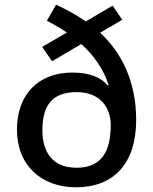

<svg xmlns="http://www.w3.org/2000/svg" viewBox="-20 -785 649 815"><path d="M218 -765 179 -697C208 -682 237 -665 264 -647L159 -586L201 -525L325 -598C377 -551 419 -493 441 -424L437 -422C407 -459 356 -477 287 -477C145 -477 52 -386 52 -235C52 -82 156 10 303 10C460 10 558 -88 558 -276C558 -437 498 -560 405 -646L499 -701L458 -761L344 -694C306 -721 262 -745 218 -765ZM305 -394C404 -394 450 -330 450 -254C450 -136 406 -73 305 -73C203 -73 160 -139 160 -232C160 -338 202 -394 305 -394Z"/></svg>

Font: Noto Sans Hanifi Rohingya Medium
Style: Regular
Weight: 500
Designer: Monotype Design Team and DaltonMaag
Foundry: Google LLC
Version: Version 2.102